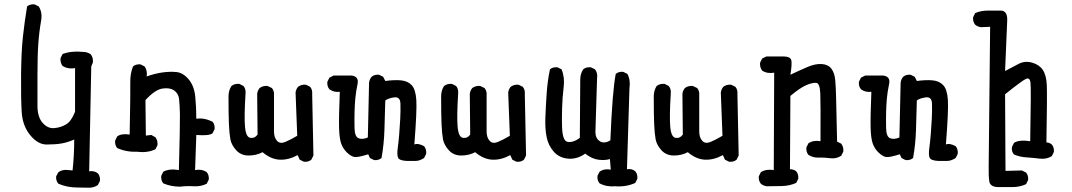

<svg xmlns="http://www.w3.org/2000/svg" viewBox="-20 -749 5040 903"><path d="M342.8 132.8Q295.9 132.8 254.9 115.2Q242.2 101.6 244.1 80.1L254.9 60.5Q274.4 46.9 301.8 50.8L321.3 52.7Q325.2 17.6 327.1 -19Q329.1 -55.7 329.1 -92.8Q297.9 -79.1 269 -74.2Q240.2 -69.3 199.2 -69.3Q158.2 -69.3 122.1 -113.3Q85.9 -157.2 82 -222.7Q78.1 -288.1 79.1 -397.5Q80.1 -506.8 87.9 -577.6Q95.7 -648.4 107.4 -718.8Q121.1 -730.5 142.6 -728.5L162.1 -718.8Q179.7 -691.4 173.8 -654.3Q164.1 -599.6 160.2 -543.5Q156.2 -487.3 156.2 -396.5Q156.2 -305.7 156.2 -252Q156.2 -198.2 180.7 -170.9Q205.1 -143.6 235.8 -146.5Q266.6 -149.4 291 -164.1Q315.4 -178.7 333 -223.6V-428.7Q299.8 -422.9 274.4 -438.5Q262.7 -454.1 264.6 -475.6L274.4 -495.1Q317.4 -510.7 370.1 -504.9Q391.6 -504.9 407.2 -493.2Q418.9 -477.5 417 -456.1L409.2 -436.5L399.4 56.6Q422.9 52.7 440.4 66.4Q452.1 80.1 450.2 101.6L440.4 121.1Q420.9 134.8 394.5 133.8Q368.2 132.8 342.8 132.8Z M827.1 128.9Q784.2 128.9 748 113.3Q736.3 99.6 738.3 78.1L748 58.6Q776.4 43 821.3 50.8Q827.1 -167 826.2 -211.9Q825.2 -256.8 822.3 -283.2Q819.3 -309.6 798.8 -323.7Q778.3 -337.9 743.7 -332.5Q709 -327.1 664.1 -278.3L666 -111.3L691.4 -114.3L710.9 -103.5Q722.7 -87.9 720.7 -66.4L710.9 -46.9Q673.8 -29.3 627 -35.2Q574.2 -33.2 531.2 -52.7Q519.5 -66.4 521.5 -87.9L531.2 -107.4Q550.8 -122.1 589.8 -116.2Q593.8 -321.3 592.8 -361.3Q591.8 -401.4 605.5 -436.5Q619.1 -448.2 640.6 -446.3L660.2 -436.5Q673.8 -417 669.9 -389.6Q709 -403.3 743.7 -408.2Q778.3 -413.1 809.6 -410.2Q840.8 -407.2 867.2 -376Q893.6 -344.7 898.4 -293.9Q903.3 -243.2 903.3 -190.4Q938.5 -196.3 979.5 -176.8Q991.2 -163.1 989.3 -141.6L979.5 -122.1Q963.9 -109.4 903.3 -114.3L897.5 50.8Q928.7 44.9 952.1 60.5Q963.9 74.2 961.9 95.7L952.1 115.2Q924.8 128.9 891.6 127Q858.4 125 827.1 128.9Z M1409.2 11.7 1389.6 2 1379.9 -19.5Q1336.9 3.9 1295.4 2Q1253.9 0 1214.8 -33.2Q1185.5 -17.6 1149.4 -17.6Q1113.3 -17.6 1090.8 -42.5Q1068.4 -67.4 1063.5 -93.8Q1058.6 -120.1 1056.6 -166Q1054.7 -211.9 1054.7 -295.9Q1054.7 -323.2 1068.4 -344.7Q1084 -356.4 1105.5 -354.5L1125 -344.7Q1136.7 -331.1 1134.8 -309.6Q1127.9 -201.2 1132.3 -152.3Q1136.7 -103.5 1157.7 -100.6Q1178.7 -97.7 1191.4 -116.2L1189.5 -307.6Q1191.4 -323.2 1201.2 -335Q1216.8 -346.7 1238.3 -344.7L1258.8 -335Q1270.5 -321.3 1268.6 -299.8Q1268.6 -159.2 1268.6 -130.9Q1268.6 -102.5 1282.7 -86.9Q1296.9 -71.3 1320.8 -81.1Q1344.7 -90.8 1377.9 -110.4L1370.1 -313.5Q1372.1 -329.1 1381.8 -340.8Q1397.5 -352.5 1418.9 -350.6L1438.5 -340.8Q1450.2 -327.1 1448.2 -305.7L1454.1 -17.6L1444.3 2Q1430.7 13.7 1409.2 11.7Z M1891.6 7.8Q1856.4 5.9 1851.6 -8.8Q1846.7 -23.4 1850.6 -52.2Q1854.5 -81.1 1857.4 -116.2Q1860.4 -151.4 1862.3 -189.5Q1864.3 -227.5 1863.3 -261.2Q1862.3 -294.9 1834 -291Q1805.7 -287.1 1792 -276.4Q1790 -208 1788.1 -139.6Q1786.1 -71.3 1774.4 -5.9Q1760.7 5.9 1739.3 3.9L1719.7 -5.9L1711.9 -23.4Q1662.1 -7.8 1646.5 -10.7Q1630.9 -13.7 1612.3 -31.2Q1593.8 -48.8 1585 -72.8Q1576.2 -96.7 1574.7 -146Q1573.2 -195.3 1578.1 -317.4Q1550.8 -313.5 1529.3 -329.1Q1517.6 -342.8 1519.5 -364.3L1529.3 -383.8L1548.8 -393.6H1634.8Q1668.9 -388.7 1661.6 -354Q1654.3 -319.3 1651.4 -289.1Q1648.4 -258.8 1647.5 -222.2Q1646.5 -185.5 1647.5 -145.5Q1648.4 -105.5 1667 -98.6Q1685.5 -91.8 1710 -102.5L1715.8 -360.4Q1717.8 -376 1727.5 -387.7Q1741.2 -399.4 1762.7 -397.5L1782.2 -387.7L1792 -368.2Q1835 -374 1866.2 -371.1Q1897.5 -368.2 1916 -348.6Q1934.6 -329.1 1938 -279.3Q1941.4 -229.5 1928.7 -69.3Q1945.3 -77.1 1974.6 -61.5Q1986.3 -46.9 1984.4 -25.4L1974.6 -5.9Q1953.1 7.8 1936 7.8Q1918.9 7.8 1891.6 7.8Z M2409.2 11.7 2389.6 2 2379.9 -19.5Q2336.9 3.9 2295.4 2Q2253.9 0 2214.8 -33.2Q2185.5 -17.6 2149.4 -17.6Q2113.3 -17.6 2090.8 -42.5Q2068.4 -67.4 2063.5 -93.8Q2058.6 -120.1 2056.6 -166Q2054.7 -211.9 2054.7 -295.9Q2054.7 -323.2 2068.4 -344.7Q2084 -356.4 2105.5 -354.5L2125 -344.7Q2136.7 -331.1 2134.8 -309.6Q2127.9 -201.2 2132.3 -152.3Q2136.7 -103.5 2157.7 -100.6Q2178.7 -97.7 2191.4 -116.2L2189.5 -307.6Q2191.4 -323.2 2201.2 -335Q2216.8 -346.7 2238.3 -344.7L2258.8 -335Q2270.5 -321.3 2268.6 -299.8Q2268.6 -159.2 2268.6 -130.9Q2268.6 -102.5 2282.7 -86.9Q2296.9 -71.3 2320.8 -81.1Q2344.7 -90.8 2377.9 -110.4L2370.1 -313.5Q2372.1 -329.1 2381.8 -340.8Q2397.5 -352.5 2418.9 -350.6L2438.5 -340.8Q2450.2 -327.1 2448.2 -305.7L2454.1 -17.6L2444.3 2Q2430.7 13.7 2409.2 11.7Z M2874 127Q2833 130.9 2799.8 113.3Q2788.1 99.6 2790 78.1L2799.8 58.6Q2821.3 43 2852.5 48.8L2848.6 -1Q2827.1 5.9 2795.9 2.4Q2764.6 -1 2732.4 -26.4Q2693.4 1 2651.4 -2.9Q2609.4 -6.8 2584 -36.1Q2558.6 -65.4 2550.8 -104.5Q2543 -143.6 2544.9 -195.3Q2546.9 -247.1 2550.8 -306.6Q2554.7 -366.2 2566.4 -422.9Q2580.1 -434.6 2601.6 -432.6L2621.1 -422.9Q2636.7 -385.7 2630.9 -338.9Q2625 -292 2623.5 -237.8Q2622.1 -183.6 2623.5 -148.9Q2625 -114.3 2632.8 -96.7Q2640.6 -79.1 2662.1 -81.1Q2683.6 -83 2707 -100.6Q2709 -348.6 2709 -375Q2709 -401.4 2722.7 -422.9Q2736.3 -434.6 2758.8 -432.6L2778.3 -422.9Q2792 -405.3 2788.1 -381.8L2780.3 -127.9Q2780.3 -98.6 2800.8 -85Q2821.3 -71.3 2850.6 -88.9Q2860.4 -325.2 2876 -401.4Q2889.6 -413.1 2911.1 -411.1L2930.7 -401.4Q2946.3 -372.1 2940.4 -333L2928.7 46.9Q2952.1 43 2967.8 56.6Q2979.5 70.3 2977.5 91.8L2967.8 111.3Q2924.8 130.9 2874 127Z M3409.2 11.7 3389.6 2 3379.9 -19.5Q3336.9 3.9 3295.4 2Q3253.9 0 3214.8 -33.2Q3185.5 -17.6 3149.4 -17.6Q3113.3 -17.6 3090.8 -42.5Q3068.4 -67.4 3063.5 -93.8Q3058.6 -120.1 3056.6 -166Q3054.7 -211.9 3054.7 -295.9Q3054.7 -323.2 3068.4 -344.7Q3084 -356.4 3105.5 -354.5L3125 -344.7Q3136.7 -331.1 3134.8 -309.6Q3127.9 -201.2 3132.3 -152.3Q3136.7 -103.5 3157.7 -100.6Q3178.7 -97.7 3191.4 -116.2L3189.5 -307.6Q3191.4 -323.2 3201.2 -335Q3216.8 -346.7 3238.3 -344.7L3258.8 -335Q3270.5 -321.3 3268.6 -299.8Q3268.6 -159.2 3268.6 -130.9Q3268.6 -102.5 3282.7 -86.9Q3296.9 -71.3 3320.8 -81.1Q3344.7 -90.8 3377.9 -110.4L3370.1 -313.5Q3372.1 -329.1 3381.8 -340.8Q3397.5 -352.5 3418.9 -350.6L3438.5 -340.8Q3450.2 -327.1 3448.2 -305.7L3454.1 -17.6L3444.3 2Q3430.7 13.7 3409.2 11.7Z M3585.9 127Q3570.3 125 3558.6 115.2Q3546.9 101.6 3548.8 80.1L3558.6 60.5Q3584 44.9 3619.1 50.8L3621.1 -407.2Q3587.9 -401.4 3564.5 -417Q3552.7 -432.6 3554.7 -454.1L3564.5 -473.6L3584 -483.4H3668Q3699.2 -482.4 3702.1 -463.4Q3705.1 -444.3 3697.3 -397.5Q3738.3 -417 3776.9 -433.6Q3815.4 -450.2 3845.7 -447.8Q3876 -445.3 3890.6 -425.3Q3905.3 -405.3 3908.2 -372.1Q3911.1 -338.9 3912.1 -296.4Q3913.1 -253.9 3917 -83L3936.5 -73.2Q3948.2 -57.6 3946.3 -36.1L3936.5 -16.6Q3913.1 -1 3884.8 -4.9Q3856.4 -8.8 3830.1 -7.8Q3803.7 -6.8 3782.2 -20.5Q3770.5 -34.2 3772.5 -55.7L3782.2 -75.2Q3805.7 -90.8 3838.9 -85Q3839.8 -262.7 3837.9 -310.5Q3835.9 -358.4 3817.9 -359.4Q3799.8 -360.4 3772 -348.6Q3744.1 -336.9 3697.3 -297.9L3695.3 46.9Q3712.9 46.9 3724.6 56.6Q3736.3 70.3 3734.4 91.8L3724.6 111.3Q3693.4 125 3658.2 126Q3623 127 3585.9 127Z M4391.6 7.8Q4356.4 5.9 4351.6 -8.8Q4346.7 -23.4 4350.6 -52.2Q4354.5 -81.1 4357.4 -116.2Q4360.4 -151.4 4362.3 -189.5Q4364.3 -227.5 4363.3 -261.2Q4362.3 -294.9 4334 -291Q4305.7 -287.1 4292 -276.4Q4290 -208 4288.1 -139.6Q4286.1 -71.3 4274.4 -5.9Q4260.7 5.9 4239.3 3.9L4219.7 -5.9L4211.9 -23.4Q4162.1 -7.8 4146.5 -10.7Q4130.9 -13.7 4112.3 -31.2Q4093.8 -48.8 4085 -72.8Q4076.2 -96.7 4074.7 -146Q4073.2 -195.3 4078.1 -317.4Q4050.8 -313.5 4029.3 -329.1Q4017.6 -342.8 4019.5 -364.3L4029.3 -383.8L4048.8 -393.6H4134.8Q4168.9 -388.7 4161.6 -354Q4154.3 -319.3 4151.4 -289.1Q4148.4 -258.8 4147.5 -222.2Q4146.5 -185.5 4147.5 -145.5Q4148.4 -105.5 4167 -98.6Q4185.5 -91.8 4210 -102.5L4215.8 -360.4Q4217.8 -376 4227.5 -387.7Q4241.2 -399.4 4262.7 -397.5L4282.2 -387.7L4292 -368.2Q4335 -374 4366.2 -371.1Q4397.5 -368.2 4416 -348.6Q4434.6 -329.1 4438 -279.3Q4441.4 -229.5 4428.7 -69.3Q4445.3 -77.1 4474.6 -61.5Q4486.3 -46.9 4484.4 -25.4L4474.6 -5.9Q4453.1 7.8 4436 7.8Q4418.9 7.8 4391.6 7.8Z M4673.8 130.9Q4636.7 129.9 4632.8 104Q4628.9 78.1 4629.9 30.3Q4630.9 -17.6 4636.7 -623L4593.8 -621.1Q4578.1 -623 4566.4 -632.8Q4554.7 -646.5 4556.6 -668L4566.4 -687.5Q4593.8 -699.2 4625 -699.2Q4656.2 -699.2 4687.5 -699.2Q4720.7 -698.2 4716.8 -646.5L4707 -415Q4740.2 -432.6 4770 -448.2Q4799.8 -463.9 4833.5 -454.6Q4867.2 -445.3 4884.3 -420.4Q4901.4 -395.5 4903.3 -347.2Q4905.3 -298.8 4901.4 -79.1Q4915 -79.1 4926.8 -69.3Q4938.5 -55.7 4936.5 -34.2L4926.8 -14.6Q4901.4 1 4870.1 -2.9Q4838.9 -6.8 4807.6 -8.8Q4776.4 -10.7 4749 -22.5Q4736.3 -36.1 4739.3 -57.6L4749 -77.1Q4772.5 -92.8 4825.2 -85Q4830.1 -341.8 4826.2 -363.3Q4822.3 -384.8 4806.2 -378.4Q4790 -372.1 4707 -305.7L4709 54.7L4786.1 52.7L4805.7 62.5Q4817.4 76.2 4815.4 97.7L4805.7 117.2Q4776.4 130.9 4741.7 130.9Q4707 130.9 4673.8 130.9Z"/></svg>

Font: JasonHandwriting1
Style: Regular
Weight: 400
Version: Version 1.48.20